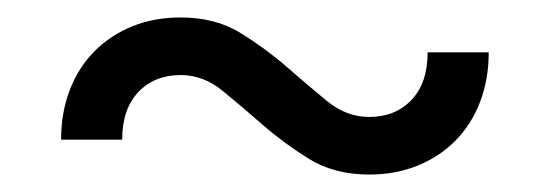

<svg xmlns="http://www.w3.org/2000/svg" viewBox="-20 -470 630 220"><path d="M403 -270Q363 -270 334 -288Q305 -306 281 -327Q257 -348 235 -366Q213 -384 187 -384Q157 -384 138.5 -364.5Q120 -345 120 -310H50Q50 -341 60 -367Q70 -393 88.5 -411.5Q107 -430 132 -440Q157 -450 187 -450Q227 -450 256 -432Q285 -414 309 -393Q333 -372 355 -354Q377 -336 403 -336Q433 -336 451.5 -355.5Q470 -375 470 -410H540Q540 -379 530 -353Q520 -327 501.5 -308.5Q483 -290 458 -280Q433 -270 403 -270Z"/></svg>

Font: Retni Sans
Style: Regular
Weight: 400
Designer: Vitaly Kuzmin
Foundry: ParaType Ltd.
Version: Version 1.00;March 2, 2019;FontCreator 11.5.0.2425 64-bit; t